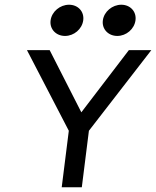

<svg xmlns="http://www.w3.org/2000/svg" viewBox="-20 -792 660 812"><path d="M476 -640C514 -640 548 -669 553 -706C558 -743 531 -772 493 -772C455 -772 420 -743 415 -706C410 -669 438 -640 476 -640ZM255 -640C293 -640 327 -669 332 -706C337 -743 310 -772 272 -772C234 -772 199 -743 194 -706C189 -669 217 -640 255 -640ZM525 -580 324 -317 190 -580H94L271 -239L241 0H326L356 -239L620 -580Z"/></svg>

Font: Charger
Style: BdIt
Weight: 400
Designer: Jasper
Foundry: Cannot Into Space Fonts
Version: Version 0.98